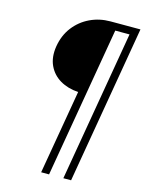

<svg xmlns="http://www.w3.org/2000/svg" viewBox="-134 -779 813 1078"><g transform="rotate(15 272.5 -240.5)"><path d="M298 -270Q237 -274 192 -300.5Q147 -327 125 -374Q103 -421 113 -485Q124 -552 161 -600Q198 -648 252.5 -674Q307 -700 371 -700H545L388 219H343L493 -657H410L260 219H214Z"/></g></svg>

Font: Jost* Light
Style: Italic
Weight: 300
Italic angle: -10°
Version: Version 3.7